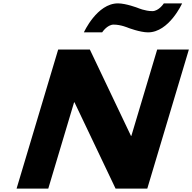

<svg xmlns="http://www.w3.org/2000/svg" viewBox="-20 -1119 1140 1139"><path d="M740.5 -954C740.5 -954 811 -927 858.2 -927C982.9 -927 1060.4 -1099 1060.4 -1099H952C952 -1099 922.5 -1053 883.8 -1053C840.3 -1053 797.5 -1072 797.5 -1072C797.5 -1072 727 -1099 679.8 -1099C555.1 -1099 477.6 -927 477.6 -927H586C586 -927 615.5 -973 654.2 -973C697.7 -973 740.5 -954 740.5 -954ZM419.5 -512H421.9L665.7 0H853.7L1100.4 -825H912.4L759.3 -313H756.9L513.1 -825H325.1L78.3 0H266.3Z"/></svg>

Font: Hussar
Style: BdSuprExtOblThree
Weight: 700
Foundry: Cannot Into Space Fonts
Version: Version 2.00